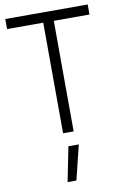

<svg xmlns="http://www.w3.org/2000/svg" viewBox="-104 -756 703 1092"><g transform="rotate(-10 247.5 -209.5)"><path d="M7 -697H483V-639H277L279 0H218L216 -639H7ZM235 78H295L246 278H195Z"/></g></svg>

Font: Panefresco 250wt
Style: Regular
Weight: 300
Version: Version 1.000